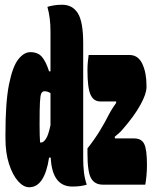

<svg xmlns="http://www.w3.org/2000/svg" viewBox="-20 -779 640 810"><path d="M108 -559Q140 -559 157 -539Q174 -519 187 -478H193V-648Q193 -704 180 -750Q189 -753 205 -756Q221 -759 242 -759Q286 -759 308.5 -723Q331 -687 331 -596V-111Q331 -81 334 -53.5Q337 -26 346 0Q322 8 285 8Q200 8 194 -114H187Q178 -53 157 -21Q136 11 103 11Q79 11 56 -15Q33 -41 18 -87.5Q3 -134 3 -196V-215Q3 -348 18 -423Q33 -498 57 -528.5Q81 -559 108 -559ZM354 -547H526Q563 -547 580.5 -509.5Q598 -472 598 -419V-411Q598 -383 572 -336Q546 -289 498 -234Q490 -224 481.5 -217Q473 -210 464 -202L465 -195H546Q577 -195 588.5 -171.5Q600 -148 600 -83Q600 -61 598 -39Q596 -17 593 0H414Q380 0 364.5 -26.5Q349 -53 349 -132V-153Q379 -191 401 -227Q423 -263 440 -297Q448 -312 455.5 -323.5Q463 -335 470 -345V-351H403Q375 -351 362 -379.5Q349 -408 349 -483Q349 -502 350.5 -517.5Q352 -533 354 -547ZM149 -178H155Q163 -178 173.5 -193Q184 -208 193 -251V-386Q181 -394 168 -394Q159 -394 154.5 -385.5Q150 -377 148.5 -348Q147 -319 147 -259V-251Q147 -229 147.5 -210.5Q148 -192 149 -178Z"/></svg>

Font: Recursive Mn Csl St Blk
Style: Regular
Weight: 900
Monospace: yes
Version: Version 1.079;hotconv 1.0.112;makeotfexe 2.5.65598; ttfautoh